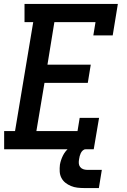

<svg xmlns="http://www.w3.org/2000/svg" viewBox="-20 -755 640 971"><path d="M1 0V-92H56L148 -643H104V-735H576L550 -576H452L463 -643H255L220 -428H439L424 -336H205L164 -92H372L383 -159H481L454 0ZM405 196Q388 196 371 194Q354 192 338.5 185.5Q323 179 310.5 169Q298 159 290.5 144.5Q283 130 282 113Q281 96 283 78Q287 55 298 32.5Q309 10 328.5 -6.5Q348 -23 372 -30Q396 -37 419 -37L413 0Q405 0 398.5 6Q392 12 388.5 19.5Q385 27 383 34.5Q381 42 380 50Q378 60 378.5 70.5Q379 81 385 89Q391 97 400.5 100.5Q410 104 420 104H495L480 196Z"/></svg>

Font: Iosevka Etoile SmBdObl
Style: Regular
Weight: 600
Italic angle: -9°
Designer: Belleve Invis
Foundry: Belleve Invis
Version: Version 15.5.2; ttfautohint (v1.8.4)